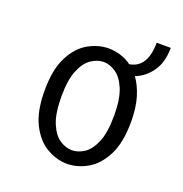

<svg xmlns="http://www.w3.org/2000/svg" viewBox="-114 -705 779 818"><g transform="rotate(20 275.0 -296.0)"><path d="M276 11Q229.5 11 184.2 -14.8Q139 -40.5 109.5 -98Q80 -155.5 80 -251Q80 -346 109.5 -403.5Q139 -461 184.2 -486.5Q229.5 -512 276 -512Q302.5 -512 329.5 -504Q356.5 -496 380.5 -478.5Q459 -491.5 459 -604.5H523Q523 -538.5 493.5 -497Q464 -455.5 420.5 -439Q443.5 -407.5 457.8 -361.2Q472 -315 472 -251Q472 -155.5 442.5 -98Q413 -40.5 367.8 -14.8Q322.5 11 276 11ZM276 -50.5Q303 -50.5 330.5 -68.2Q358 -86 376.5 -129.5Q395 -173 395 -251Q395 -327 376.5 -370.5Q358 -414 330.5 -432.2Q303 -450.5 276 -450.5Q248.5 -450.5 220.8 -432.5Q193 -414.5 174.5 -371Q156 -327.5 156 -251Q156 -173.5 174.5 -129.8Q193 -86 220.8 -68.2Q248.5 -50.5 276 -50.5Z"/></g></svg>

Font: Trispace SemiCondensed Light
Style: Regular
Weight: 300
Width: 4
Designer: Tyler Finck
Foundry: Etcetera Type Company
Version: Version 1.210; ttfautohint (v1.8.3)